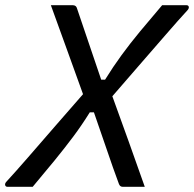

<svg xmlns="http://www.w3.org/2000/svg" viewBox="-54 -720 748 740"><path d="M-25 0Q-32 0 -34 -6Q-36 -12 -30 -19Q5 -57 55 -114.5Q105 -172 160 -235.5Q215 -299 266 -357Q236 -441 204.5 -527.5Q173 -614 142 -700H226Q240 -700 243 -687Q267 -617 290.5 -547Q314 -477 336 -413H351Q382 -463 414.5 -507.5Q447 -552 485.5 -598.5Q524 -645 571 -700H664Q672 -700 673.5 -694Q675 -688 669 -681Q634 -643 585.5 -587Q537 -531 483 -469Q429 -407 379 -349Q410 -264 441.5 -176Q473 -88 504 0H419Q408 0 404 -12Q382 -71 357 -145Q332 -219 308 -287H292Q261 -237 228 -193Q195 -149 157.5 -103Q120 -57 72 0Z"/></svg>

Font: Recursive Sn Lnr St
Style: Italic
Weight: 400
Italic angle: -15°
Version: Version 1.079;hotconv 1.0.112;makeotfexe 2.5.65598; ttfautoh